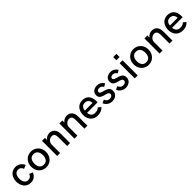

<svg xmlns="http://www.w3.org/2000/svg" viewBox="516 -2528 4376 4376"><g transform="rotate(-45 2704.0 -340.0)"><path d="M261.2 9.8Q207 9.8 163.6 -11.2Q120.1 -32.2 93 -67.9Q65.9 -103.5 51.8 -148.4Q37.6 -193.4 37.6 -243.2Q37.6 -292.5 51.8 -337.4Q65.9 -382.3 92.5 -418Q119.1 -453.6 162.6 -474.9Q206.1 -496.1 260.3 -496.1Q328.6 -496.1 380.6 -460.2Q432.6 -424.3 460 -361.8L370.1 -325.2Q359.9 -365.2 330.3 -387.7Q300.8 -410.2 260.3 -410.2Q227.1 -410.2 201.9 -395.8Q176.8 -381.3 162.4 -356.9Q147.9 -332.5 141.1 -303.7Q134.3 -274.9 134.3 -243.2Q134.3 -210.9 141.1 -182.1Q147.9 -153.3 162.1 -128.9Q176.3 -104.5 201.4 -90.1Q226.6 -75.7 260.3 -75.7Q300.8 -75.7 330.3 -98.6Q359.9 -121.6 370.1 -160.6L454.6 -127Q431.6 -62.5 380.9 -26.4Q330.1 9.8 261.2 9.8Z M758.3 9.8Q688 9.8 632.8 -24.4Q577.6 -58.6 548.1 -115.7Q518.6 -172.9 518.6 -242.2Q518.6 -311 548.1 -368.4Q577.6 -425.8 632.8 -460Q688 -494.1 758.3 -494.1Q828.1 -494.1 883.5 -460Q939 -425.8 968.8 -368.4Q998.5 -311 998.5 -242.2Q998.5 -136.2 931.2 -63.2Q863.8 9.8 758.3 9.8ZM758.3 -72.8Q794.9 -72.8 822.3 -86.4Q849.6 -100.1 865.5 -124.3Q881.3 -148.4 889.2 -178Q897 -207.5 897 -242.2Q897 -276.9 889.2 -306.4Q881.3 -335.9 865.5 -360.1Q849.6 -384.3 822.3 -397.9Q794.9 -411.6 758.3 -411.6Q722.2 -411.6 695.1 -397.9Q668 -384.3 651.9 -360.4Q635.7 -336.4 627.9 -306.6Q620.1 -276.9 620.1 -242.2Q620.1 -207.5 627.9 -177.7Q635.7 -147.9 651.9 -124Q668 -100.1 695.1 -86.4Q722.2 -72.8 758.3 -72.8Z M1111.3 0V-487.8H1207V-420.4Q1232.4 -457 1272 -476.6Q1311.5 -496.1 1354.5 -496.1Q1390.6 -496.1 1420.2 -485.1Q1449.7 -474.1 1469.5 -455.6Q1489.3 -437 1502.7 -411.1Q1516.1 -385.3 1522 -356.2Q1527.8 -327.1 1527.8 -294.9V0H1432.6V-284.2Q1432.6 -407.2 1340.8 -407.2Q1286.6 -407.2 1246.8 -366.7Q1207 -326.2 1207 -272.5V0Z M1670.4 0V-487.8H1766.1V-420.4Q1791.5 -457 1831.1 -476.6Q1870.6 -496.1 1913.6 -496.1Q1949.7 -496.1 1979.2 -485.1Q2008.8 -474.1 2028.6 -455.6Q2048.3 -437 2061.8 -411.1Q2075.2 -385.3 2081.1 -356.2Q2086.9 -327.1 2086.9 -294.9V0H1991.7V-284.2Q1991.7 -407.2 1899.9 -407.2Q1845.7 -407.2 1805.9 -366.7Q1766.1 -326.2 1766.1 -272.5V0Z M2419.4 5.9Q2363.3 5.9 2318.4 -14.2Q2273.4 -34.2 2245.6 -68.6Q2217.8 -103 2203.1 -147Q2188.5 -190.9 2188.5 -241.2Q2188.5 -290.5 2202.6 -335.4Q2216.8 -380.4 2243.4 -416Q2270 -451.7 2313.5 -472.9Q2356.9 -494.1 2411.1 -494.1Q2460 -494.1 2498 -480Q2536.1 -465.8 2560.5 -442.1Q2585 -418.5 2600.6 -385Q2616.2 -351.6 2622.6 -316.2Q2628.9 -280.8 2628.9 -239.7L2626 -212.9H2288.6Q2291 -154.3 2324.7 -117.4Q2358.4 -80.6 2418.5 -80.6Q2462.4 -80.6 2492.4 -90.8Q2522.5 -101.1 2548.8 -128.4L2614.3 -73.2Q2573.2 -31.2 2526.6 -12.7Q2480 5.9 2419.4 5.9ZM2288.6 -284.7H2537.1Q2534.7 -344.7 2502.9 -378.7Q2471.2 -412.6 2411.1 -412.6Q2355.5 -412.6 2324.5 -377.2Q2293.5 -341.8 2288.6 -284.7Z M2885.7 9.8Q2815.9 9.8 2763.7 -27.3Q2711.4 -64.5 2693.4 -118.7L2770.5 -154.8Q2782.7 -119.1 2811.5 -95.2Q2840.3 -71.3 2884.3 -71.3Q2922.4 -71.3 2947 -89.8Q2971.7 -108.4 2971.7 -139.2Q2971.7 -158.2 2960.7 -171.9Q2949.7 -185.5 2931.9 -192.9Q2914.1 -200.2 2891.1 -207.3Q2868.2 -214.4 2844.5 -219.7Q2820.8 -225.1 2797.9 -235.4Q2774.9 -245.6 2757.1 -258.8Q2739.3 -272 2728.3 -295.4Q2717.3 -318.8 2717.3 -349.6Q2717.3 -418.5 2765.9 -456.8Q2814.5 -495.1 2884.8 -495.1Q2942.9 -495.1 2986.8 -468.5Q3030.8 -441.9 3056.2 -396.5L2982.4 -355.5Q2947.8 -418 2881.3 -418Q2847.2 -418 2826.9 -402.6Q2806.6 -387.2 2806.6 -362.8Q2806.6 -346.2 2817.6 -334Q2828.6 -321.8 2846.7 -315.2Q2864.7 -308.6 2887.9 -301.5Q2911.1 -294.4 2935.3 -288.3Q2959.5 -282.2 2982.7 -271Q3005.9 -259.8 3023.9 -245.1Q3042 -230.5 3053 -205.6Q3064 -180.7 3064 -147.9Q3064 -109.4 3048.6 -78.4Q3033.2 -47.4 3007.8 -28.6Q2982.4 -9.8 2951.2 0Q2919.9 9.8 2885.7 9.8Z M3320.8 9.8Q3251 9.8 3198.7 -27.3Q3146.5 -64.5 3128.4 -118.7L3205.6 -154.8Q3217.8 -119.1 3246.6 -95.2Q3275.4 -71.3 3319.3 -71.3Q3357.4 -71.3 3382.1 -89.8Q3406.7 -108.4 3406.7 -139.2Q3406.7 -158.2 3395.8 -171.9Q3384.8 -185.5 3366.9 -192.9Q3349.1 -200.2 3326.2 -207.3Q3303.2 -214.4 3279.5 -219.7Q3255.9 -225.1 3232.9 -235.4Q3210 -245.6 3192.1 -258.8Q3174.3 -272 3163.3 -295.4Q3152.3 -318.8 3152.3 -349.6Q3152.3 -418.5 3200.9 -456.8Q3249.5 -495.1 3319.8 -495.1Q3377.9 -495.1 3421.9 -468.5Q3465.8 -441.9 3491.2 -396.5L3417.5 -355.5Q3382.8 -418 3316.4 -418Q3282.2 -418 3262 -402.6Q3241.7 -387.2 3241.7 -362.8Q3241.7 -346.2 3252.7 -334Q3263.7 -321.8 3281.7 -315.2Q3299.8 -308.6 3323 -301.5Q3346.2 -294.4 3370.4 -288.3Q3394.5 -282.2 3417.7 -271Q3440.9 -259.8 3459 -245.1Q3477.1 -230.5 3488 -205.6Q3499 -180.7 3499 -147.9Q3499 -109.4 3483.6 -78.4Q3468.3 -47.4 3442.9 -28.6Q3417.5 -9.8 3386.2 0Q3355 9.8 3320.8 9.8Z M3609.4 -588.4V-689.9H3712.4V-588.4ZM3612.8 0V-487.8H3707.5V0Z M4059.6 9.8Q3989.3 9.8 3934.1 -24.4Q3878.9 -58.6 3849.4 -115.7Q3819.8 -172.9 3819.8 -242.2Q3819.8 -311 3849.4 -368.4Q3878.9 -425.8 3934.1 -460Q3989.3 -494.1 4059.6 -494.1Q4129.4 -494.1 4184.8 -460Q4240.2 -425.8 4270 -368.4Q4299.8 -311 4299.8 -242.2Q4299.8 -136.2 4232.4 -63.2Q4165 9.8 4059.6 9.8ZM4059.6 -72.8Q4096.2 -72.8 4123.5 -86.4Q4150.9 -100.1 4166.7 -124.3Q4182.6 -148.4 4190.4 -178Q4198.2 -207.5 4198.2 -242.2Q4198.2 -276.9 4190.4 -306.4Q4182.6 -335.9 4166.7 -360.1Q4150.9 -384.3 4123.5 -397.9Q4096.2 -411.6 4059.6 -411.6Q4023.4 -411.6 3996.3 -397.9Q3969.2 -384.3 3953.1 -360.4Q3937 -336.4 3929.2 -306.6Q3921.4 -276.9 3921.4 -242.2Q3921.4 -207.5 3929.2 -177.7Q3937 -147.9 3953.1 -124Q3969.2 -100.1 3996.3 -86.4Q4023.4 -72.8 4059.6 -72.8Z M4412.6 0V-487.8H4508.3V-420.4Q4533.7 -457 4573.2 -476.6Q4612.8 -496.1 4655.8 -496.1Q4691.9 -496.1 4721.4 -485.1Q4751 -474.1 4770.8 -455.6Q4790.5 -437 4804 -411.1Q4817.4 -385.3 4823.2 -356.2Q4829.1 -327.1 4829.1 -294.9V0H4733.9V-284.2Q4733.9 -407.2 4642.1 -407.2Q4587.9 -407.2 4548.1 -366.7Q4508.3 -326.2 4508.3 -272.5V0Z M5161.6 5.9Q5105.5 5.9 5060.5 -14.2Q5015.6 -34.2 4987.8 -68.6Q4960 -103 4945.3 -147Q4930.7 -190.9 4930.7 -241.2Q4930.7 -290.5 4944.8 -335.4Q4959 -380.4 4985.6 -416Q5012.2 -451.7 5055.7 -472.9Q5099.1 -494.1 5153.3 -494.1Q5202.1 -494.1 5240.2 -480Q5278.3 -465.8 5302.7 -442.1Q5327.1 -418.5 5342.8 -385Q5358.4 -351.6 5364.7 -316.2Q5371.1 -280.8 5371.1 -239.7L5368.2 -212.9H5030.8Q5033.2 -154.3 5066.9 -117.4Q5100.6 -80.6 5160.6 -80.6Q5204.6 -80.6 5234.6 -90.8Q5264.6 -101.1 5291 -128.4L5356.4 -73.2Q5315.4 -31.2 5268.8 -12.7Q5222.2 5.9 5161.6 5.9ZM5030.8 -284.7H5279.3Q5276.9 -344.7 5245.1 -378.7Q5213.4 -412.6 5153.3 -412.6Q5097.7 -412.6 5066.7 -377.2Q5035.6 -341.8 5030.8 -284.7Z"/></g></svg>

Font: HK Grotesk Medium
Style: Regular
Weight: 500
Designer: Alfredo Marco Pradil and Stefan Peev
Foundry: Hanken Design Co.
Version: Version 1.045;PS 001.045;hotconv 1.0.88;makeotf.lib2.5.64775